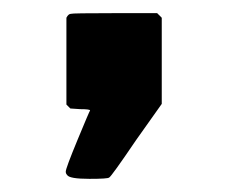

<svg xmlns="http://www.w3.org/2000/svg" viewBox="-20 -714 346 292"><path d="M81 -687Q84 -693 88 -693Q89 -694 154 -694H219L226 -687V-556L187 -501Q149 -445 146 -444Q144 -442 116 -442Q85 -442 82 -448Q80 -450 80 -453Q80 -458 98 -501.5Q116 -545 117 -546Q117 -548 102 -548L87 -549L81 -555Z"/></svg>

Font: MathJax_SansSerif
Style: Bold
Weight: 700
Version: Version 1.1